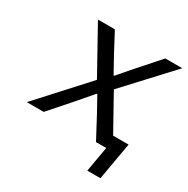

<svg xmlns="http://www.w3.org/2000/svg" viewBox="-151 -650 906 925"><g transform="rotate(30 302.0 -188.0)"><path d="M421.5 0 357 -121 311.5 -203H307.5L237 -121L130.5 0H36.5L275.5 -262L134.5 -516H228.5L286.5 -407L334 -321H338L412.5 -407L509.5 -516H603.5L369 -263L477.5 -68H563.5L527 140H454L478.5 0Z"/></g></svg>

Font: JuliaMono
Style: Italic
Weight: 400
Italic angle: -9°
Monospace: yes
Designer: cormullion
Foundry: corm
Version: Version 0.057; ttfautohint (v1.8.4)